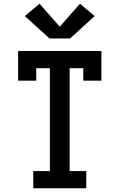

<svg xmlns="http://www.w3.org/2000/svg" viewBox="-20 -1008 640 1028"><path d="M158 0V-92H247V-643H174V-576H77V-735H523V-576H426V-643H353V-92H442V0ZM355 -802H245L113 -922L192 -988L300 -865L408 -988L487 -922Z"/></svg>

Font: Iosevka Slab Semibold Extended
Style: Regular
Weight: 600
Width: 7
Monospace: yes
Designer: Belleve Invis
Foundry: Belleve Invis
Version: Version 11.1.0; ttfautohint (v1.8.3)